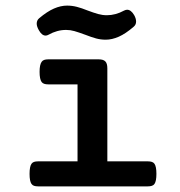

<svg xmlns="http://www.w3.org/2000/svg" viewBox="-20 -662 640 682"><path d="M290.5 -625Q312.5 -616.7 328.1 -612.3Q343.8 -607.9 359.4 -607.9Q390.6 -607.9 420.9 -624.5Q426.8 -627.4 431.6 -627.4Q445.3 -627.4 456.5 -608.4Q463.4 -596.2 463.4 -585.4Q463.4 -573.7 454.1 -566.4Q426.3 -542.5 402.1 -531.7Q377.9 -521 355.5 -521Q337.9 -521 321.5 -525.4Q305.2 -529.8 282.7 -538.6Q258.8 -547.4 244.4 -551.5Q230 -555.7 214.8 -555.7Q182.6 -555.7 152.3 -538.6Q147 -535.6 142.1 -535.6Q128.4 -535.6 117.7 -555.2Q110.4 -568.4 110.4 -578.1Q110.4 -589.8 119.1 -597.2Q147.5 -621.1 171.6 -631.6Q195.8 -642.1 218.3 -642.1Q235.8 -642.1 252.9 -637.7Q270 -633.3 290.5 -625ZM255.4 -362.3H151.4Q142.6 -362.3 137 -364.3Q131.3 -366.2 127.9 -370.6Q120.6 -380.9 120.6 -406.7Q120.6 -432.1 127.9 -442.4Q131.3 -447.3 137 -449.2Q142.6 -451.2 151.4 -451.2H330.6Q347.2 -451.2 354.2 -443.8Q361.3 -436.5 361.3 -419.4V-88.9H504.9Q513.7 -88.9 519.5 -86.9Q525.4 -85 528.8 -80.1Q535.6 -70.3 535.6 -44.4Q535.6 -18.6 528.8 -8.8Q525.4 -3.9 519.5 -2Q513.7 0 504.9 0H115.7Q106.4 0 100.8 -2Q95.2 -3.9 91.8 -8.8Q85 -18.6 85 -44.4Q85 -70.3 91.8 -80.1Q95.2 -85 100.8 -86.9Q106.4 -88.9 115.7 -88.9H255.4Z"/></svg>

Font: Courier Prime SemiBold
Style: Regular
Weight: 600
Designer: Alan Dague-Greene
Foundry: Quote-Unquote Apps
Version: Version 1.202